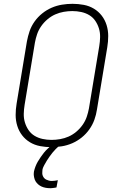

<svg xmlns="http://www.w3.org/2000/svg" viewBox="-20 -763 640 1006"><path d="M249 8Q219 8 190 2.5Q161 -3 137 -17.5Q113 -32 96 -54Q79 -76 70.5 -103.5Q62 -131 62 -160.5Q62 -190 67 -220L121 -546Q126 -573 135 -599.5Q144 -626 161 -650Q178 -674 201 -692.5Q224 -711 250.5 -722.5Q277 -734 305 -738.5Q333 -743 360 -743Q390 -743 419 -737.5Q448 -732 472 -717.5Q496 -703 513 -681Q530 -659 538.5 -631.5Q547 -604 547 -574.5Q547 -545 542 -515L488 -189Q484 -162 474.5 -135.5Q465 -109 448 -85Q431 -61 408 -42.5Q385 -24 358.5 -12.5Q332 -1 304 3.5Q276 8 249 8ZM250 -30Q272 -30 295 -34Q318 -38 339.5 -47.5Q361 -57 380 -73Q399 -89 413 -109Q427 -129 434.5 -151Q442 -173 446 -195L500 -521Q504 -545 504.5 -568.5Q505 -592 498.5 -613.5Q492 -635 479.5 -653.5Q467 -672 448 -683.5Q429 -695 406 -700Q383 -705 359 -705Q337 -705 314 -701Q291 -697 269.5 -687.5Q248 -678 229 -662Q210 -646 196 -626Q182 -606 174.5 -584Q167 -562 163 -540L109 -214Q105 -190 104.5 -166.5Q104 -143 110.5 -121.5Q117 -100 129.5 -81.5Q142 -63 161 -51.5Q180 -40 203 -35Q226 -30 250 -30ZM242 223Q231 223 219.5 221Q208 219 198 214.5Q188 210 180 203Q172 196 166.5 187Q161 178 158.5 165Q156 152 157 144L158 135Q161 122 166 109Q171 96 178 84Q185 72 193 60.5Q201 49 209.5 38Q218 27 230.5 15.5Q243 4 250 -2L260 -8H292L291 0Q281 9 272 18Q263 27 255 37Q247 47 239.5 57.5Q232 68 225.5 78.5Q219 89 212 102Q205 115 203 123L202 132Q201 139 201.5 146Q202 153 204.5 159Q207 165 211.5 170Q216 175 222 178Q228 181 235.5 183Q243 185 248 185H254Q260 185 267 184Q274 183 279 182L283 181L276 219Q272 220 268.5 220.5Q265 221 261.5 221.5Q258 222 253.5 222.5Q249 223 246 223Z"/></svg>

Font: Iosevka Aile XLt Obl
Style: Regular
Weight: 200
Italic angle: -9°
Designer: Belleve Invis
Foundry: Belleve Invis
Version: Version 31.1.0; ttfautohint (v1.8.4)